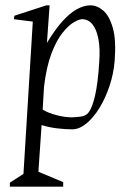

<svg xmlns="http://www.w3.org/2000/svg" viewBox="-20 -480 493 720"><path d="M17 220V205L68 172L103 -399L32 -408L34 -421L154 -460H166L156 -319Q186 -369 214 -400Q242 -431 268.5 -445.5Q295 -460 319 -460Q344 -460 367 -440.5Q390 -421 403 -375.5Q416 -330 410 -252Q406 -203 390.5 -157Q375 -111 352.5 -74.5Q330 -38 303.5 -16.5Q277 5 251 5Q226 5 195.5 1.5Q165 -2 136 -11L124 164L217 203V220ZM249 -40Q260 -40 281 -42.5Q302 -45 312 -58Q326 -76 336.5 -121.5Q347 -167 352 -245Q356 -298 349 -334Q342 -370 326.5 -389Q311 -408 287 -408Q277 -408 257 -396.5Q237 -385 214.5 -357Q192 -329 173 -279.5Q154 -230 145 -154L140 -69Q161 -56 192.5 -48Q224 -40 249 -40Z"/></svg>

Font: Ancizar Serif Light
Style: Italic
Weight: 300
Italic angle: -4°
Designer: Cesar Puertas, Viviana Monsalve, Julian Moncada, Julian Prieto, Jose Castro, Felipe Aragon, Mariel Hernandez, Sara Alarc
Version: Version 8.100